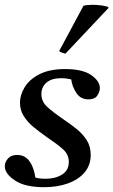

<svg xmlns="http://www.w3.org/2000/svg" viewBox="-22 -766 471 798"><path d="M161 12Q82 12 40 -16Q-2 -44 -2 -75Q-2 -92 11 -107Q24 -122 49 -122Q74 -122 89.5 -108Q105 -94 113.5 -72Q122 -50 125 -28Q136 -25 146.5 -24Q157 -23 167 -23Q208 -23 236 -40.5Q264 -58 264 -93Q264 -124 240 -145.5Q216 -167 170 -198Q143 -217 118 -237.5Q93 -258 77 -283Q61 -308 61 -339Q61 -371 80.5 -403.5Q100 -436 142 -457.5Q184 -479 249 -479Q321 -479 357 -454Q393 -429 393 -400Q393 -385 382.5 -369Q372 -353 346 -353Q313 -353 295.5 -379.5Q278 -406 274 -436Q253 -441 232 -441Q192 -441 171 -422.5Q150 -404 150 -375Q150 -344 174.5 -321.5Q199 -299 246 -267Q273 -249 298 -228.5Q323 -208 339 -182.5Q355 -157 355 -122Q355 -80 330 -50Q305 -20 261 -4Q217 12 161 12ZM428 -737 429 -733 250 -543Q248 -543 237.5 -546.5Q227 -550 224 -554L325 -742Q331 -744 341.5 -745Q352 -746 363 -746Q381 -746 399.5 -743.5Q418 -741 428 -737Z"/></svg>

Font: Tiro Kannada
Style: Italic
Weight: 400
Italic angle: -11°
Designer: Kannada: John Hudson & Fiona Ross, assisted by Kaja Sojewska. Latin: John Hudson with Paul Hanslow, assisted by Kaja Soj
Foundry: Tiro Typeworks Ltd.
Version: Version 1.52